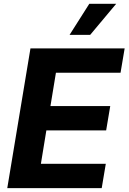

<svg xmlns="http://www.w3.org/2000/svg" viewBox="-20 -979 669 999"><path d="M17.8 0H509.2L530.5 -126.8H192.8L221.2 -300.4H532.3L553.6 -427.2H242.5L271 -600.5H607.2L628.6 -727.3H138.5ZM342 -797.6H449.2L584.5 -959.2H444.6Z"/></svg>

Font: Margiela Sans
Style: Bold Italic
Weight: 700
Italic angle: -9.39999°
Designer: Stefan Endress, Andreas Faust
Version: Version 1.100;FEAKit 1.0